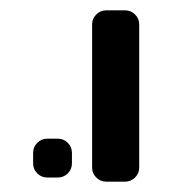

<svg xmlns="http://www.w3.org/2000/svg" viewBox="-20 -591 361 371"><path d="M71 -248Q60 -248 52 -256Q44 -264 44 -275V-296Q44 -307 52 -315Q60 -323 71 -323H92Q103 -323 111 -315Q119 -307 119 -296V-275Q119 -264 111 -256Q103 -248 92 -248ZM249 -267Q249 -256 241 -248Q233 -240 222 -240H185Q174 -240 166 -248Q158 -256 158 -267V-544Q158 -555 166 -563Q174 -571 185 -571H222Q233 -571 241 -563Q249 -555 249 -544Z"/></svg>

Font: Rubik
Style: Regular
Weight: 400
Designer: Hubert & Fischer
Foundry: Hubert & Fischer
Version: Version 1.002; ttfautohint (v1.6)